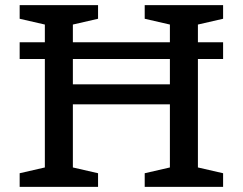

<svg xmlns="http://www.w3.org/2000/svg" viewBox="-20 -727 944 747"><path d="M263.5 -75.5 361.5 -53V0H56.5V-53L154.5 -75.5V-497.5H56.5V-562.5H154.5V-631.5L56.5 -654V-707H361.5V-654L263.5 -631.5V-562.5H641V-631.5L543 -654V-707H848V-654L750 -631.5V-562.5H848V-497.5H750V-75.5L848 -53V0H543V-53L641 -75.5V-321H263.5ZM263.5 -399H641V-497.5H263.5Z"/></svg>

Font: Newsreader Caption
Style: Regular
Weight: 400
Designer: Hugues Gentile
Foundry: Production Type
Version: Version 1.001